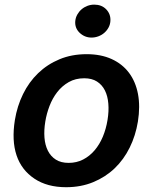

<svg xmlns="http://www.w3.org/2000/svg" viewBox="-20 -782 648 813"><path d="M43 -273.8Q52.6 -332.7 77.6 -383.7Q102.6 -434.7 141.5 -472.1Q180.4 -509.6 232.1 -531.1Q283.7 -552.6 346.9 -552.6Q407.3 -552.6 452.6 -532Q497.9 -511.4 526.1 -473.9Q554.3 -436.4 564.3 -383.9Q574.2 -331.3 563.9 -267Q554.3 -208.1 529.3 -157.3Q504.3 -106.5 465.4 -69.2Q426.5 -32 374.6 -10.7Q322.8 10.7 259.9 10.7Q180 10.7 126.1 -25.2Q71 -61.8 50.1 -124.3Q29.1 -186.8 43 -273.8ZM270.6 -92.3Q304.3 -92.3 331.9 -106.5Q359.4 -120.7 380.5 -145.4Q401.6 -170.1 415.5 -203.3Q429.3 -236.5 435.4 -274.5Q441.4 -311.1 438.7 -343.2Q436.1 -375.4 424.2 -399.1Q412.3 -422.9 390.6 -436.8Q369 -450.6 336.6 -450.6Q299.4 -450.6 271 -434.3Q242.5 -418 222.3 -391.9Q202.1 -365.8 189.6 -333.1Q177.2 -300.4 171.9 -267.8Q165.8 -231.2 168.3 -199.2Q170.8 -167.3 182.9 -143.5Q195 -119.7 216.6 -106Q238.3 -92.3 270.6 -92.3ZM298.7 -692.5Q300.1 -707.7 307.4 -720.5Q314.6 -733.3 325.6 -742.7Q336.6 -752.1 350.5 -757.3Q364.3 -762.4 379.3 -762.4Q394.5 -762.4 407.3 -757.5Q420.1 -752.5 430 -742.2Q449.6 -721.6 447.4 -692.5Q446.4 -677.6 439.3 -664.8Q432.2 -652 421.2 -642.6Q410.2 -633.2 396.1 -628Q382.1 -622.9 367.5 -622.9Q338.4 -622.9 316.8 -643.5Q296.2 -663.7 298.7 -692.5Z"/></svg>

Font: Inter P Semi Bold
Style: Italic
Weight: 600
Italic angle: 9.39999°
Designer: Rasmus Andersson
Foundry: rsms
Version: Version 3.018;git-588b23468